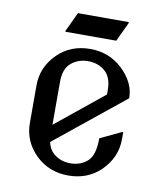

<svg xmlns="http://www.w3.org/2000/svg" viewBox="-80 -756 712 832"><g transform="rotate(10 276.0 -340.0)"><path d="M478.5 -216.3V-185.5Q478.5 -105 418 -45.4Q361.3 9.8 275.9 9.8Q191.4 9.8 133.8 -45.4Q73.2 -104 73.2 -185.5V-351.6Q73.2 -432.6 133.8 -491.7Q190.4 -546.9 275.9 -546.9Q359.4 -546.9 418 -491.7Q478.5 -434.6 478.5 -365.7L173.8 -119.6Q180.7 -87.9 201.2 -70.3Q231.9 -43.9 275.9 -43.9Q319.8 -43.9 350.3 -70.3Q380.9 -96.7 380.9 -172.4L473.6 -216.3ZM170.9 -194.8 380.9 -365.2V-384.8Q380.9 -440.4 350.6 -466.8Q319.8 -493.2 275.9 -493.2Q232.4 -493.2 201.2 -466.8Q170.9 -441.4 170.9 -384.8ZM156.2 -601.6V-606.4L195.8 -690.4H419.4V-685.5L379.9 -601.6Z"/></g></svg>

Font: Nova Slim
Style: Book
Weight: 400
Version: Version 2.000